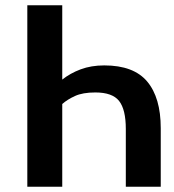

<svg xmlns="http://www.w3.org/2000/svg" viewBox="-20 -711 662 731"><path d="M217 -691V-408Q247 -432 287 -447Q327 -462 377 -462Q489 -462 540.5 -400.5Q592 -339 592 -223V0H459V-220Q459 -294 433.5 -326.5Q408 -359 343 -359Q295 -359 265.5 -345.5Q236 -332 217 -315V0H84V-691Z"/></svg>

Font: Qnwhxotralxmqkhsjrfbfhwcoqn
Style: Regular
Weight: 500
Designer: Carrois Corporate & Edenspiekermann
Foundry: Carrois Corporate GbR & Edenspiekermann AG
Version: Version 2.001